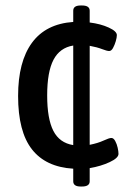

<svg xmlns="http://www.w3.org/2000/svg" viewBox="-20 -609 468 700"><path d="M274 71Q247 71 247 52V6Q147 0 96.5 -64.5Q46 -129 46 -259Q46 -384 96.5 -453Q147 -522 247 -529V-570Q247 -589 274 -589H279Q307 -589 307 -570V-527Q347 -522 376.5 -508.5Q406 -495 406 -481Q406 -472 402 -458.5Q398 -445 392 -434Q386 -423 378 -423Q370 -423 352 -430Q334 -437 307 -442V-81Q337 -87 357.5 -96.5Q378 -106 386 -106Q394 -106 400 -95Q406 -84 409 -70.5Q412 -57 412 -48Q412 -33 380 -18Q348 -3 307 4V52Q307 71 279 71ZM152 -261Q152 -176 174.5 -132Q197 -88 247 -80V-443Q198 -435 175 -391Q152 -347 152 -261Z"/></svg>

Font: Asap Semi Condensed Medium
Style: Regular
Weight: 500
Width: 4
Designer: Pablo Cosgaya
Foundry: Omnibus-Type
Version: Version 3.001; ttfautohint (v1.8.4.7-5d5b)